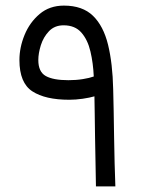

<svg xmlns="http://www.w3.org/2000/svg" viewBox="-20 -665 515 685"><path d="M227.1 -309.1Q141.6 -309.1 95.5 -339.1Q49.3 -369.1 49.3 -450.7Q49.3 -495.6 67.6 -540.3Q85.9 -585 121.3 -615Q156.7 -645 208 -645Q274.4 -645 311.8 -608.6Q349.1 -572.3 365.5 -505.4Q381.8 -438.5 383.8 -346.7Q384.8 -315.4 385.5 -271.7Q386.2 -228 387 -179.4Q387.7 -130.9 388.9 -84Q390.1 -37.1 391.6 0H322.3Q321.8 -37.6 320.8 -84Q319.8 -130.4 319.1 -176.8Q318.4 -223.1 317.9 -261.7Q317.4 -300.3 316.9 -321.3Q300.3 -316.4 275.1 -312.7Q250 -309.1 227.1 -309.1ZM224.1 -378.9Q251.5 -378.9 275.6 -382.8Q299.8 -386.7 314.5 -392.1Q312.5 -439.5 302.7 -481.2Q293 -522.9 270.3 -548.8Q247.6 -574.7 207 -574.7Q174.8 -574.7 154.8 -553.7Q134.8 -532.7 125.7 -503.7Q116.7 -474.6 116.7 -450.7Q116.7 -408.7 143.3 -393.8Q169.9 -378.9 224.1 -378.9Z"/></svg>

Font: Vazirmatn UI NL Light
Style: Regular
Weight: 300
Designer: Saber Rastikerdar
Foundry: Saber Rastikerdar
Version: Version 33.003